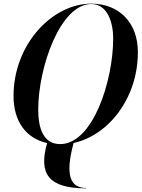

<svg xmlns="http://www.w3.org/2000/svg" viewBox="-20 -780 774 1050"><path d="M451.5 248C365.5 248 334 181 382.5 2C574.5 -40.5 734 -243.5 734 -495C734 -658 629.5 -760 479 -760C266 -760 54 -538 54 -255C54 -118 120.5 -24 237.5 2.5C190 172 245 250 451.5 250ZM479 -758C570.5 -758 599 -652 599 -570C599 -338 488 8 309 8C217.5 8 189 -78 189 -180C189 -412 310 -758 479 -758Z"/></svg>

Font: Bodoni* 96pt Medium
Style: Italic
Weight: 500
Italic angle: -13°
Version: Version 2.3